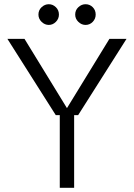

<svg xmlns="http://www.w3.org/2000/svg" viewBox="-20 -889 635 909"><path d="M244 -344 15 -705H96L305 -364H289L498 -705H579L350 -344ZM263 0V-363H331V0ZM211 -771Q192 -771 177 -785.5Q162 -800 162 -820Q162 -841 177 -855Q192 -869 211 -869Q230 -869 244.5 -855Q259 -841 259 -820Q259 -800 244.5 -785.5Q230 -771 211 -771ZM385 -771Q366 -771 351 -785.5Q336 -800 336 -820Q336 -841 351 -855Q366 -869 385 -869Q405 -869 419 -855Q433 -841 433 -820Q433 -800 419 -785.5Q405 -771 385 -771Z"/></svg>

Font: TikTok Sans 24pt Light
Style: Regular
Weight: 300
Version: Version 4.000